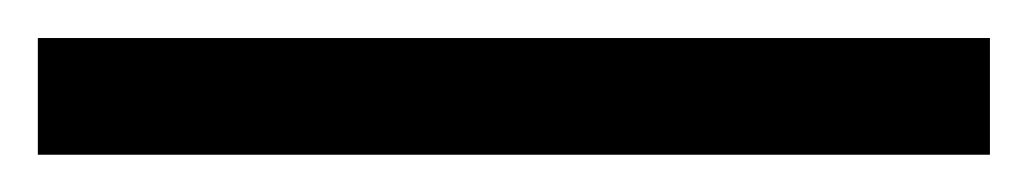

<svg xmlns="http://www.w3.org/2000/svg" viewBox="-23 -842 546 102"><path d="M502.9 -821.8H-2.9V-759.8H502.9Z"/></svg>

Font: Samim
Style: Regular
Weight: 400
Foundry: DejaVu fonts team - Redesigned by Saber Rastikerdar
Version: Version 4.0.5